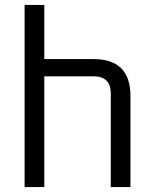

<svg xmlns="http://www.w3.org/2000/svg" viewBox="-20 -760 626 780"><path d="M80 0V-740H160V-520H360Q510 -520 510 -370V0H430V-380Q430 -450 360 -450H160V0Z"/></svg>

Font: Oxanium ExtraLight
Style: Regular
Weight: 400
Version: Version 2.000